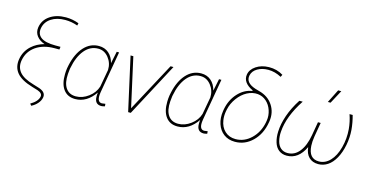

<svg xmlns="http://www.w3.org/2000/svg" viewBox="-89 -1208 3549 1833"><g transform="rotate(15 1685.5 -291.0)"><path d="M509.3 -672.9Q449.7 -694.8 385.7 -694.8Q303.7 -694.8 248.5 -658.7Q193.4 -622.6 181.6 -560.5Q170.4 -500.5 213.4 -467.8Q256.3 -435.1 357.4 -435.1H407.7L404.3 -407.7H355Q245.6 -407.7 172.6 -356.7Q99.6 -305.7 83 -217.3Q69.8 -147.9 109.1 -99.4Q148.4 -50.8 250.5 -21.5L313.5 -2Q381.8 22.5 373 73.7Q368.2 105 343.8 133.8Q319.3 162.6 283.2 180.7L268.6 163.1Q337.9 123 347.7 72.8Q353.5 39.1 303.2 21.5L245.6 3.9Q133.3 -29.3 88.4 -84.7Q43.5 -140.1 56.6 -219.2Q69.3 -298.8 128.9 -354Q179.2 -400.4 253.9 -420.9Q202.1 -438.5 174.8 -474.6Q147.5 -510.7 154.3 -558.6Q165.5 -633.8 229.2 -677.2Q293 -720.7 386.7 -720.7Q452.1 -720.7 515.1 -696.8Z M961.9 -528.3 890.1 -116.2 887.2 -92.8 886.7 -85.4Q882.8 -16.1 929.2 -16.1Q937.5 -16.1 962.4 -20.5L964.4 3.9Q941.4 10.3 929.7 10.3Q863.3 10.3 862.8 -65.4Q862.3 -85.9 865.2 -106Q785.6 10.3 670.9 10.3Q594.7 10.3 554.4 -43.9Q514.2 -98.1 516.6 -195.3Q517.1 -225.6 521.5 -254.4L527.8 -286.6Q553.7 -404.3 615 -471.2Q676.3 -538.1 761.7 -538.1Q819.3 -538.1 858.9 -503.9Q898.4 -469.7 914.1 -408.7L915.5 -417.5L938.5 -528.3ZM548.8 -254.4 543.5 -203.1Q537.1 -114.7 570.3 -65.4Q603.5 -16.1 669.9 -16.1Q735.4 -16.1 794.2 -60.1Q853 -104 872.6 -167.5L903.3 -338.9Q906.2 -406.7 864.7 -459.2Q823.2 -511.7 761.7 -511.7Q682.6 -511.7 627.7 -445.6Q572.8 -379.4 550.8 -264.2Z M1210.4 -43 1470.7 -527.8H1499.5L1218.8 0H1192.9L1075.2 -528.8H1102.5Z M1973.1 -528.3 1901.4 -116.2 1898.4 -92.8 1897.9 -85.4Q1894 -16.1 1940.4 -16.1Q1948.7 -16.1 1973.6 -20.5L1975.6 3.9Q1952.6 10.3 1940.9 10.3Q1874.5 10.3 1874 -65.4Q1873.5 -85.9 1876.5 -106Q1796.9 10.3 1682.1 10.3Q1606 10.3 1565.7 -43.9Q1525.4 -98.1 1527.8 -195.3Q1528.3 -225.6 1532.7 -254.4L1539.1 -286.6Q1564.9 -404.3 1626.2 -471.2Q1687.5 -538.1 1772.9 -538.1Q1830.6 -538.1 1870.1 -503.9Q1909.7 -469.7 1925.3 -408.7L1926.8 -417.5L1949.7 -528.3ZM1560.1 -254.4 1554.7 -203.1Q1548.3 -114.7 1581.5 -65.4Q1614.7 -16.1 1681.2 -16.1Q1746.6 -16.1 1805.4 -60.1Q1864.3 -104 1883.8 -167.5L1914.6 -338.9Q1917.5 -406.7 1876 -459.2Q1834.5 -511.7 1772.9 -511.7Q1693.8 -511.7 1638.9 -445.6Q1584 -379.4 1562 -264.2Z M2194.8 -639.2Q2202.6 -691.4 2255.1 -726.6Q2307.6 -761.7 2381.3 -763.2Q2461.4 -764.2 2522.9 -725.1L2511.7 -702.1Q2447.3 -736.8 2382.3 -736.8Q2321.3 -736.8 2276.1 -710.4Q2231 -684.1 2221.2 -639.2Q2205.1 -563.5 2308.6 -529.8L2348.6 -518.1Q2439.5 -494.6 2485.8 -424.6Q2532.2 -354.5 2518.6 -264.6L2516.6 -252.9Q2497.1 -136.2 2423.1 -63.2Q2349.1 9.8 2249.5 9.8Q2184.6 9.8 2139.2 -23.9Q2093.8 -57.6 2074.2 -116.5Q2054.7 -175.3 2065.4 -244.1L2068.8 -264.6Q2086.4 -357.9 2145.8 -423.6Q2205.1 -489.3 2285.6 -502L2287.6 -508.3Q2235.8 -532.2 2212.2 -565.4Q2188.5 -598.6 2194.8 -639.2ZM2091.8 -244.1Q2085 -202.6 2090.8 -162.1Q2100.6 -94.7 2142.8 -55.7Q2185.1 -16.6 2249 -16.6Q2335 -16.6 2401.9 -80.6Q2468.8 -144.5 2488.8 -244.1L2492.2 -264.6Q2500.5 -314.9 2483.6 -366Q2466.8 -417 2430.2 -449.5Q2393.6 -481.9 2345.2 -486.8Q2292 -491.7 2240 -464.4Q2188 -437 2148.7 -383.1Q2109.4 -329.1 2096.7 -269Z M2776.9 -527.8Q2660.6 -350.6 2650.4 -197.8Q2646.5 -149.4 2657.5 -106Q2668.5 -62.5 2695.6 -39.6Q2722.7 -16.6 2762.2 -16.6Q2832.5 -16.6 2879.6 -76.2Q2926.8 -135.7 2945.3 -242.7L2968.3 -376H2995.1L2971.2 -236.8Q2962.4 -183.1 2964.8 -142.1Q2972.2 -16.6 3072.3 -16.6Q3134.3 -16.6 3182.1 -66.9Q3230 -117.2 3253.7 -206.3Q3277.3 -295.4 3269.5 -388.2Q3263.2 -460 3239.3 -528.8H3270.5Q3290 -457.5 3295.9 -388.7Q3301.8 -313.5 3286.9 -236.8Q3272 -160.2 3240.2 -103.3Q3208.5 -46.4 3165.8 -18.3Q3123 9.8 3073.2 9.8Q3015.6 9.8 2980.7 -24.4Q2945.8 -58.6 2939.5 -122.6Q2877 9.8 2761.2 9.8Q2715.3 9.8 2682.9 -15.1Q2650.4 -40 2636.2 -87.6Q2622.1 -135.3 2624.5 -191.4Q2627 -266.1 2656.5 -352.3Q2686 -438.5 2743.7 -527.8ZM3075.7 -719.7H3106.9L3036.1 -587.4H3009.3Z"/></g></svg>

Font: Roboto Thin
Style: Italic
Weight: 250
Italic angle: -12°
Designer: Google
Version: Version 2.134; 2016